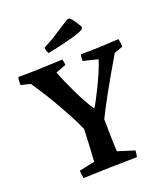

<svg xmlns="http://www.w3.org/2000/svg" viewBox="-155 -960 919 1071"><g transform="rotate(-20 304.5 -424.0)"><path d="M155 8Q149 -14 149 -38L241 -57Q244 -100 246.5 -150Q249 -200 251 -248Q231 -294 204 -344Q177 -394 149.5 -441Q122 -488 97.5 -526Q73 -564 58 -586L1 -600Q1 -611 1.5 -622.5Q2 -634 5 -646Q65 -646 120 -648Q175 -650 215 -651.5Q255 -653 269 -654Q274 -637 275 -620L214 -597Q223 -572 238 -537.5Q253 -503 271 -465.5Q289 -428 307.5 -394.5Q326 -361 341 -339L347 -341Q366 -374 388.5 -419Q411 -464 430.5 -508.5Q450 -553 460 -586L372 -608Q372 -618 373 -627Q374 -636 377 -646Q462 -646 524 -649.5Q586 -653 602 -654Q608 -630 608 -607L557 -589Q551 -578 534 -549.5Q517 -521 495 -482.5Q473 -444 450 -403Q427 -362 407.5 -324.5Q388 -287 375 -261Q376 -210 376.5 -166.5Q377 -123 380 -69L479 -38Q479 -17 474 0Q394 1 314 3Q234 5 155 8ZM210 -714Q202 -727 200 -739V-751L251 -778L371 -855L385 -856Q393 -851 407.5 -830Q422 -809 433 -790L430 -776Q416 -765 362 -749.5Q308 -734 210 -714Z"/></g></svg>

Font: Labrada SemiBold
Style: Regular
Weight: 600
Designer: Mercedes Jáuregui
Foundry: Omnibus-Type Team
Version: Version 1.000; ttfautohint (v1.8.4.7-5d5b)